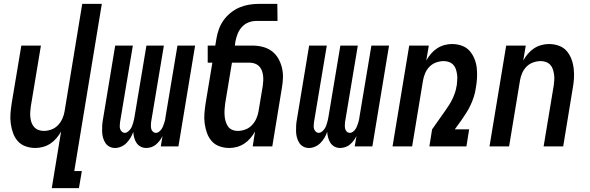

<svg xmlns="http://www.w3.org/2000/svg" viewBox="-20 -755 3040 990"><path d="M247 215 295 -77Q285 -59 271 -42.5Q257 -26 239.5 -14.5Q222 -3 202 2.5Q182 8 163 8Q136 8 112 -0.5Q88 -9 72 -27Q56 -45 47.5 -68.5Q39 -92 35.5 -117.5Q32 -143 34 -169Q36 -195 40 -221L90 -520H191L139 -207Q137 -193 136 -178.5Q135 -164 136.5 -150Q138 -136 142.5 -123Q147 -110 156 -100Q165 -90 178 -85Q191 -80 206 -80Q225 -80 244.5 -87Q264 -94 278.5 -109Q293 -124 301.5 -143Q310 -162 313 -181L404 -735H505L363 127H402L387 215Z M734 8Q718 8 705 1Q692 -6 684 -18Q676 -30 672 -45Q668 -60 667 -75Q662 -60 653.5 -45.5Q645 -31 633 -18.5Q621 -6 605 1Q589 8 574 8H573Q557 8 544 1Q531 -6 523 -18.5Q515 -31 511 -46Q507 -61 506.5 -76.5Q506 -92 507 -108Q508 -124 511 -140L574 -520H665L599 -125Q598 -116 597.5 -107Q597 -98 599.5 -90Q602 -82 608.5 -76Q615 -70 624 -70Q632 -70 639.5 -76Q647 -82 652.5 -89.5Q658 -97 661 -105Q664 -113 666.5 -121.5Q669 -130 671 -138.5Q673 -147 674 -155L735 -520H825L759 -125Q758 -116 758 -107Q758 -98 760 -90Q762 -82 768.5 -76Q775 -70 784 -70Q793 -70 800.5 -76Q808 -82 813 -89.5Q818 -97 821 -105Q824 -113 827 -121.5Q830 -130 831.5 -138.5Q833 -147 834 -155L895 -520H986L900 0H809L818 -54Q812 -41 803.5 -30Q795 -19 784.5 -10Q774 -1 760.5 3.5Q747 8 734 8Z M1163 8Q1136 8 1112 -0.5Q1088 -9 1072 -27Q1056 -45 1047.5 -68.5Q1039 -92 1035.5 -117.5Q1032 -143 1034 -169Q1036 -195 1040 -221L1075 -432H1051V-520H1090L1096 -556Q1100 -581 1109 -605.5Q1118 -630 1133.5 -651.5Q1149 -673 1170.5 -690Q1192 -707 1216 -717Q1240 -727 1265 -731Q1290 -735 1315 -735H1410L1411 -647H1301Q1281 -647 1261.5 -639.5Q1242 -632 1227.5 -616Q1213 -600 1205.5 -581Q1198 -562 1194 -542L1191 -520H1280Q1308 -520 1334 -513.5Q1360 -507 1380.5 -492Q1401 -477 1414 -455Q1427 -433 1433.5 -407Q1440 -381 1439 -353.5Q1438 -326 1433 -299L1384 0H1283L1295 -77Q1285 -59 1271 -42.5Q1257 -26 1239.5 -14.5Q1222 -3 1202 2.5Q1182 8 1163 8ZM1206 -80Q1225 -80 1244.5 -87Q1264 -94 1278.5 -109Q1293 -124 1301.5 -143Q1310 -162 1313 -181L1335 -313Q1337 -327 1337.5 -341Q1338 -355 1336 -368.5Q1334 -382 1329 -394Q1324 -406 1314.5 -415Q1305 -424 1292 -428Q1279 -432 1265 -432H1176L1141 -221Q1139 -206 1138 -190.5Q1137 -175 1138 -160Q1139 -145 1143 -130.5Q1147 -116 1155 -104Q1163 -92 1176.5 -86Q1190 -80 1206 -80Z M1734 8Q1718 8 1705 1Q1692 -6 1684 -18Q1676 -30 1672 -45Q1668 -60 1667 -75Q1662 -60 1653.5 -45.5Q1645 -31 1633 -18.5Q1621 -6 1605 1Q1589 8 1574 8H1573Q1557 8 1544 1Q1531 -6 1523 -18.5Q1515 -31 1511 -46Q1507 -61 1506.5 -76.5Q1506 -92 1507 -108Q1508 -124 1511 -140L1574 -520H1665L1599 -125Q1598 -116 1597.5 -107Q1597 -98 1599.5 -90Q1602 -82 1608.5 -76Q1615 -70 1624 -70Q1632 -70 1639.5 -76Q1647 -82 1652.5 -89.5Q1658 -97 1661 -105Q1664 -113 1666.5 -121.5Q1669 -130 1671 -138.5Q1673 -147 1674 -155L1735 -520H1825L1759 -125Q1758 -116 1758 -107Q1758 -98 1760 -90Q1762 -82 1768.5 -76Q1775 -70 1784 -70Q1793 -70 1800.5 -76Q1808 -82 1813 -89.5Q1818 -97 1821 -105Q1824 -113 1827 -121.5Q1830 -130 1831.5 -138.5Q1833 -147 1834 -155L1895 -520H1986L1900 0H1809L1818 -54Q1812 -41 1803.5 -30Q1795 -19 1784.5 -10Q1774 -1 1760.5 3.5Q1747 8 1734 8Z M2004 0 2090 -520H2191L2178 -443Q2188 -461 2202 -477.5Q2216 -494 2233.5 -505.5Q2251 -517 2271 -522.5Q2291 -528 2310 -528Q2337 -528 2361 -519.5Q2385 -511 2401 -493Q2417 -475 2426.5 -451.5Q2436 -428 2438.5 -402.5Q2441 -377 2439.5 -351Q2438 -325 2433 -299Q2430 -277 2423 -255.5Q2416 -234 2406.5 -213.5Q2397 -193 2384.5 -173.5Q2372 -154 2359 -135L2325 -88H2399L2385 0H2194L2208 -88L2277 -186Q2287 -200 2296.5 -215Q2306 -230 2313.5 -246Q2321 -262 2326.5 -278.5Q2332 -295 2334 -311L2335 -313Q2336 -327 2337.5 -341.5Q2339 -356 2337 -370Q2335 -384 2331 -397Q2327 -410 2318 -420Q2309 -430 2296 -435Q2283 -440 2268 -440Q2249 -440 2229 -433Q2209 -426 2194.5 -411Q2180 -396 2172 -377Q2164 -358 2161 -339L2105 0Z M2504 0 2590 -520H2691L2678 -443Q2688 -461 2702 -477.5Q2716 -494 2733.5 -505.5Q2751 -517 2771 -522.5Q2791 -528 2810 -528Q2837 -528 2861 -519.5Q2885 -511 2901 -493Q2917 -475 2926 -451.5Q2935 -428 2938 -402.5Q2941 -377 2939.5 -351Q2938 -325 2933 -299L2884 0H2783L2835 -313Q2837 -327 2838 -341.5Q2839 -356 2837 -370Q2835 -384 2831 -397Q2827 -410 2818 -420Q2809 -430 2796 -435Q2783 -440 2768 -440Q2749 -440 2729 -433Q2709 -426 2694.5 -411Q2680 -396 2672 -377Q2664 -358 2661 -339L2605 0Z"/></svg>

Font: Iosevka Semibold
Style: Italic
Weight: 600
Italic angle: -9°
Monospace: yes
Designer: Belleve Invis
Foundry: Belleve Invis
Version: Version 32.5.0; ttfautohint (v1.8.4)